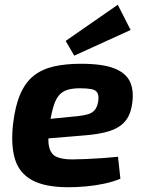

<svg xmlns="http://www.w3.org/2000/svg" viewBox="-20 -775 604 807"><path d="M320 -507Q411 -507 460.5 -487.5Q510 -468 527 -430Q544 -392 535 -336Q528 -290 504.5 -263.5Q481 -237 440 -224Q399 -211 336 -206L84 -185L95 -266L308 -287Q335 -290 352 -295.5Q369 -301 379 -313.5Q389 -326 393 -350Q396 -374 389 -385.5Q382 -397 364 -400.5Q346 -404 316 -404Q285 -404 264 -397.5Q243 -391 229 -375.5Q215 -360 206 -331.5Q197 -303 189 -258Q179 -193 186 -160Q193 -127 217 -116Q241 -105 284 -105Q308 -105 342 -106.5Q376 -108 411.5 -110.5Q447 -113 476 -116L486 -24Q456 -11 418 -3Q380 5 341 8.5Q302 12 268 12Q169 12 114.5 -18Q60 -48 42.5 -107.5Q25 -167 35 -255Q44 -331 65.5 -380Q87 -429 121.5 -456.5Q156 -484 205.5 -495.5Q255 -507 320 -507ZM475 -755 529 -649 292 -541 256 -603Z"/></svg>

Font: Exo 2
Style: Bold Italic
Weight: 700
Italic angle: -8°
Designer: Natanael Gama
Foundry: Natanael Gama
Version: Version 2.010